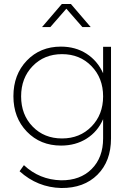

<svg xmlns="http://www.w3.org/2000/svg" viewBox="-20 -758 672 972"><path d="M234.9 -621.1H192.9L293 -737.8H338.9L439 -621.1H397L315.9 -713.9ZM542 -521V-57.1Q542 58.1 473.4 126.5Q404.8 194.8 290 193.8Q169.9 190.9 79.1 108.9L101.1 78.1Q179.7 151.9 289.1 154.8Q385.7 155.8 443.8 97.9Q502 40 502 -57.1V-154.8Q474.6 -91.8 418.7 -56.4Q362.8 -21 289.1 -21Q184.1 -21 116 -91.6Q47.9 -162.1 47.9 -271Q47.9 -380.4 115.7 -451.2Q183.6 -522 288.1 -522Q362.3 -522 418 -486.1Q473.6 -450.2 502 -387.2V-521ZM502 -270Q502 -362.8 443.1 -423.3Q384.3 -483.9 293.9 -483.9Q204.1 -483.9 145.5 -423.6Q86.9 -363.3 86.9 -270Q86.9 -177.2 145.3 -117.2Q203.6 -57.1 293.9 -57.1Q384.3 -57.1 443.1 -117.4Q502 -177.7 502 -270Z"/></svg>

Font: Montserrat Ultra Light
Style: Regular
Weight: 200
Designer: Julieta Ulanovsky
Foundry: Julieta Ulanovsky
Version: Version 3.001;PS 003.001;hotconv 1.0.70;makeotf.lib2.5.58329